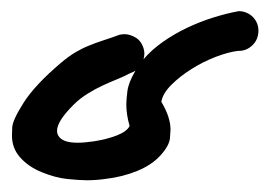

<svg xmlns="http://www.w3.org/2000/svg" viewBox="-20 -228 492 337"><path d="M397.9 -138.7Q380.9 -136.7 358.6 -128.2Q336.4 -119.6 316.2 -106.9Q295.9 -94.2 280.8 -79.1Q265.6 -64 263.2 -49.3Q279.3 -22.5 279.3 -0.5Q279.3 1.5 278.3 14.4Q277.3 27.3 262 44.4Q246.6 61.5 220.9 72Q195.3 82.5 166 85.9Q149.4 88.4 132.3 88.4Q119.6 88.4 98.4 86.2Q77.1 84 53.2 74.2Q29.3 64.5 14.6 47.4Q1 31.7 1 9.8Q1 8.3 1.5 -4.4Q2 -17.1 21.7 -48.1Q41.5 -79.1 86.4 -117.2Q100.1 -128.9 112.1 -136Q124 -143.1 136 -147.9Q147.9 -152.8 160.9 -157Q173.8 -161.1 189.9 -167Q194.3 -168 198.7 -168Q208 -168 218.3 -161.9Q228.5 -155.8 232.4 -141.6Q233.4 -137.7 233.4 -133.8Q233.4 -129.4 231.9 -124Q246.6 -141.1 266.6 -155Q286.6 -168.9 308.8 -179.4Q331.1 -189.9 354.5 -197.3Q377.9 -204.6 399.4 -208.5Q414.1 -208 424.3 -197.8Q433.6 -187.5 433.6 -174.3V-172.9Q433.1 -158.2 422.9 -148.4Q412.6 -138.7 399.4 -138.7ZM217.8 -104Q213.4 -101.1 208.5 -99.6Q198.7 -94.2 186 -89.1Q173.3 -84 160.2 -77.9Q147 -71.8 134 -63.7Q121.1 -55.7 110.4 -45.4Q80.1 -15.6 80.1 1.5Q80.1 6.3 82.5 10.3Q89.4 22.5 116.2 22.5Q128.4 22.5 145 20Q167 16.6 184.8 9.8Q202.6 2.9 207.5 -6.8Q201.7 -26.9 201.7 -44.9Q201.7 -52.2 203.6 -67.9Q205.6 -83.5 217.8 -104Z"/></svg>

Font: DimaLatifi
Style: regular
Weight: 400
Designer: R.Balvardi
Foundry: Dima Software Group
Version: Version 1.00;January 29, 2019;FontCreator 11.5.0.2427 64-bit